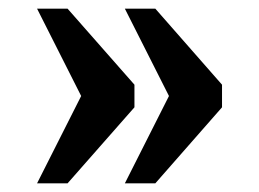

<svg xmlns="http://www.w3.org/2000/svg" viewBox="-20 -490 594 440"><path d="M488.8 -244.1 335.9 -69.8H266.1L367.2 -270L266.1 -470.2H335.9L488.8 -295.9ZM288.1 -244.1 134.8 -69.8H64.9L166 -270L64.9 -470.2H134.8L288.1 -295.9Z"/></svg>

Font: Droids
Style: b
Weight: 700
Foundry: Ascender Corporation
Version: Version 1.00 build 113